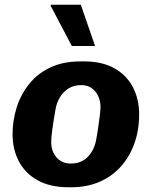

<svg xmlns="http://www.w3.org/2000/svg" viewBox="-20 -780 640 810"><path d="M269 10Q191 10 138.5 -19.5Q86 -49 59.5 -99.5Q33 -150 33 -214Q33 -271 50 -325.5Q67 -380 102 -424.5Q137 -469 191.5 -495Q246 -521 320 -521H334Q411 -521 462.5 -492Q514 -463 540.5 -412.5Q567 -362 567 -297Q567 -231 547 -175Q527 -119 490 -77.5Q453 -36 400 -13Q347 10 281 10ZM278 -90Q323 -90 350 -118Q377 -146 385 -187Q390 -212 394 -240Q398 -268 401 -292Q404 -316 404 -329Q404 -353 394.5 -374Q385 -395 367 -408Q349 -421 322 -421Q292 -421 269.5 -407Q247 -393 233 -370Q219 -347 214 -318Q206 -272 201 -236Q196 -200 196 -180Q196 -155 206 -134.5Q216 -114 234.5 -102Q253 -90 278 -90ZM283 -586 193 -757 195 -760H321L381 -586Z"/></svg>

Font: Chivo Mono
Style: Bold Italic
Weight: 700
Italic angle: -8.05°
Monospace: yes
Version: Version 1.008